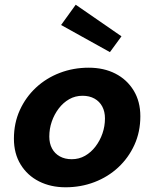

<svg xmlns="http://www.w3.org/2000/svg" viewBox="-20 -779 654 814"><path d="M356 -492Q420 -492 469 -467Q518 -442 546.5 -395.5Q575 -349 575 -286Q575 -220 550 -165Q525 -110 481.5 -69.5Q438 -29 380.5 -7Q323 15 258 15Q195 15 145.5 -10Q96 -35 67.5 -81.5Q39 -128 39 -191Q39 -257 64 -312Q89 -367 132.5 -407.5Q176 -448 233.5 -470Q291 -492 356 -492ZM284 -104Q315 -104 340.5 -118.5Q366 -133 385 -158Q404 -183 414.5 -213.5Q425 -244 425 -277Q425 -306 413.5 -327.5Q402 -349 380.5 -361Q359 -373 330 -373Q299 -373 273.5 -358.5Q248 -344 229 -319Q210 -294 199.5 -263.5Q189 -233 189 -200Q189 -171 200.5 -149.5Q212 -128 233.5 -116Q255 -104 284 -104ZM495 -625 446 -558 239 -673 301 -759Z"/></svg>

Font: Intel One Mono Light
Style: Italic
Weight: 300
Italic angle: -16°
Monospace: yes
Designer: Fred Shallcrass
Foundry: Frere-Jones Type LLC
Version: Version 1.004